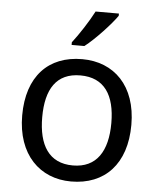

<svg xmlns="http://www.w3.org/2000/svg" viewBox="-54 -813 714 869"><g transform="rotate(5 302.5 -378.0)"><path d="M451 -756V-766H345C322 -721 279 -655 250 -618V-606H308C355 -642 426 -719 451 -756ZM551 -269C551 -446 449 -546 304 -546C150 -546 55 -446 55 -269C55 -91 159 10 301 10C454 10 551 -91 551 -269ZM146 -269C146 -396 193 -472 302 -472C411 -472 460 -396 460 -269C460 -142 411 -63 303 -63C194 -63 146 -142 146 -269Z"/></g></svg>

Font: Noto Sans EgyptHiero
Style: Regular
Weight: 400
Designer: Monotype Design Team
Foundry: Monotype Imaging Inc.
Version: Version 2.002